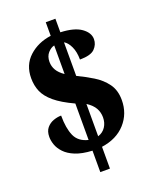

<svg xmlns="http://www.w3.org/2000/svg" viewBox="-154 -845 805 1010"><g transform="rotate(-20 248.5 -340.5)"><path d="M229 -41Q172 -44 135 -59Q98 -74 77 -96.5Q56 -119 48 -142.5Q40 -166 40 -186Q40 -218 55.5 -236.5Q71 -255 93.5 -263Q116 -271 137 -271Q137 -200 156 -157Q175 -114 229 -101V-305Q160 -337 122.5 -368.5Q85 -400 70.5 -434Q56 -468 56 -509Q56 -583 105.5 -628.5Q155 -674 229 -684V-760H283V-684Q360 -681 398.5 -653.5Q437 -626 437 -590Q437 -560 414.5 -537Q392 -514 331 -514Q331 -557 317 -587Q303 -617 283 -628V-440Q327 -419 369 -393.5Q411 -368 438 -331Q465 -294 465 -239Q465 -163 416.5 -109Q368 -55 283 -43V79H229ZM229 -630Q210 -626 193 -607Q176 -588 176 -557Q176 -532 188.5 -510.5Q201 -489 229 -470ZM283 -102Q311 -111 326 -134Q341 -157 341 -187Q341 -215 328 -238.5Q315 -262 283 -283Z"/></g></svg>

Font: Noto Serif Hebrew Condensed Black
Style: Regular
Weight: 900
Width: 3
Designer: Monotype Design Team
Foundry: Monotype Imaging Inc.
Version: Version 2.004; ttfautohint (v1.8.4.7-5d5b)